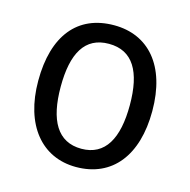

<svg xmlns="http://www.w3.org/2000/svg" viewBox="-87 -632 720 727"><g transform="rotate(15 273.0 -268.0)"><path d="M497 -269C497 -448 408 -546 274 -546C131 -546 50 -446 50 -269C50 -95 138 10 272 10C414 10 497 -95 497 -269ZM138 -269C138 -400 179 -473 273 -473C367 -473 409 -400 409 -269C409 -138 367 -62 274 -62C180 -62 138 -138 138 -269Z"/></g></svg>

Font: Noto Sans Arabic UI SmCn
Style: Regular
Weight: 400
Width: 4
Designer: Monotype Design Team, Nadine Chahine and Nizar Qandah
Foundry: Monotype Imaging Inc.
Version: Version 2.010